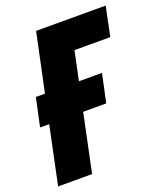

<svg xmlns="http://www.w3.org/2000/svg" viewBox="-138 -803 761 892"><g transform="rotate(-20 242.5 -357.0)"><path d="M-5 0 55 -286H10L40 -426H85L146 -714H490L460 -569H283L253 -426H367L337 -286H223L163 0Z"/></g></svg>

Font: Noto Sans Display Condensed Black
Style: Italic
Weight: 900
Width: 3
Italic angle: -192°
Designer: Monotype Design Team
Foundry: Monotype Imaging Inc.
Version: Version 1.900